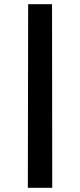

<svg xmlns="http://www.w3.org/2000/svg" viewBox="-20 -810 383 917"><path d="M114.5 -790H228.5L229.5 87H113Z"/></svg>

Font: Hepta Slab ExtraLight SemiBold
Style: Regular
Weight: 600
Version: Version 1.102